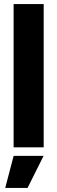

<svg xmlns="http://www.w3.org/2000/svg" viewBox="-20 -725 282 945"><path d="M47 0V-705H195V0ZM5.7 200 47.2 42H194.6L115.6 200Z"/></svg>

Font: TikTok Sans Light
Style: Regular
Weight: 300
Version: Version 4.000